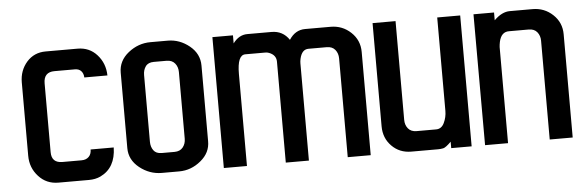

<svg xmlns="http://www.w3.org/2000/svg" viewBox="-39 -587 2095 695"><g transform="rotate(-5 1009.0 -239.0)"><path d="M169.4 -403.3Q129.9 -403.3 129.9 -362.3V-112.3Q129.9 -73.2 169.4 -73.2H238.8Q255.4 -73.2 265.1 -82.8Q274.9 -92.3 274.9 -109.4H358.9Q357.4 -35.6 301.8 -8.8Q283.2 0 259.3 0H148.4Q105 0 76.7 -31.2Q47.9 -62.5 47.9 -106.4V-373Q47.9 -416 74.7 -446.8Q101.6 -477.1 143.6 -477.1H259.3Q302.7 -477.1 330.1 -446.3Q357.9 -415.5 358.9 -371.1H274.9Q274.4 -385.3 266.4 -394.3Q258.3 -403.3 243.7 -403.3Z M701.2 -102.5Q701.7 -60.5 666.5 -31.7Q631.3 -2.4 587.4 -2.4H524.4Q480 -2.4 443.8 -31.2Q407.7 -60.1 407.7 -102.5V-377Q407.7 -419.9 443.8 -448.7Q480 -477.5 524.4 -477.5H587.4Q630.4 -477.5 666 -448.7Q701.2 -419.9 701.2 -377ZM617.7 -118.7V-360.8Q617.7 -379.4 607.2 -392.3Q596.7 -405.3 576.7 -405.3H530.3Q509.8 -405.3 500.5 -392.3Q491.2 -379.4 491.2 -360.8V-118.7Q491.2 -100.1 500.5 -87.2Q509.8 -74.2 530.3 -74.2H576.7Q596.7 -74.2 607.2 -87.2Q617.7 -100.1 617.7 -118.7Z M1028.3 -441.9Q1050.3 -476.1 1086.4 -476.1H1179.2Q1221.7 -476.1 1252.4 -447.3Q1283.2 -418.5 1283.2 -375.5V-0.5H1199.7V-359.4Q1199.7 -377.9 1189.2 -390.9Q1178.7 -403.8 1158.7 -403.8H1092.3Q1067.9 -403.8 1060.5 -370.1Q1058.6 -361.3 1058.6 -354V-0.5H974.6V-367.2Q974.6 -391.6 948.7 -401.4Q941.4 -404.3 934.1 -403.8H862.8Q833.5 -403.8 833.5 -335V-0.5H749.5V-476.1H824.2V-446.8Q845.7 -476.1 876.5 -476.1H964.4Q1005.4 -476.1 1028.3 -441.9Z M1649.9 -0.5H1575.7V-23.9Q1556.2 -4.4 1546.9 -2.4Q1537.6 -0.5 1528.3 -0.5H1430.7Q1388.2 -0.5 1359.9 -29.3Q1331.5 -58.1 1331.5 -101.1V-476.1H1415V-117.2Q1415 -98.6 1425.5 -85.7Q1436 -72.8 1456.1 -72.8H1527.3Q1546.9 -72.8 1556.6 -93.3Q1566.4 -113.8 1566.4 -136.7V-476.1H1649.9Z M1772.9 -447.8Q1801.3 -476.1 1830.1 -476.1H1913.1Q1955.6 -476.1 1986.3 -447.3Q2017.1 -418.5 2017.1 -375.5V-0.5H1933.6V-359.4Q1933.6 -377.9 1923.1 -390.9Q1912.6 -403.8 1892.6 -403.8H1821.3Q1792.5 -404.3 1784.7 -368.2Q1782.7 -358.4 1782.2 -349.6V-0.5H1698.7L1698.2 -476.1H1772.9Z"/></g></svg>

Font: Uroob
Style: Regular
Weight: 400
Designer: Hussain K H
Foundry: Swanthanthra Malayalam Computing(http://smc.org.in)
Version: Version 2.0.0+20200101